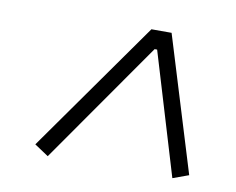

<svg xmlns="http://www.w3.org/2000/svg" viewBox="-53 -765 646 525"><g transform="rotate(10 270.0 -502.5)"><path d="M455 -307 353 -646H346L109 -307L70 -333L328 -698H384L499 -323Z"/></g></svg>

Font: IBM Plex Sans Cond Light
Style: Italic
Weight: 300
Width: 3
Italic angle: -11°
Designer: Mike Abbink, Paul van der Laan, Pieter van Rosmalen
Foundry: Bold Monday
Version: Version 1.3